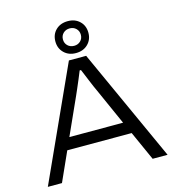

<svg xmlns="http://www.w3.org/2000/svg" viewBox="-129 -1020 1031 1129"><g transform="rotate(-15 386.5 -455.5)"><path d="M22 0 334 -686H439L751 0H660L580 -178H188L108 0ZM220 -250H547L447 -474Q442 -484 434.5 -501.5Q427 -519 418.5 -539.5Q410 -560 402 -579.5Q394 -599 388 -613H380Q372 -592 360.5 -565.5Q349 -539 338.5 -514Q328 -489 321 -474ZM386 -717Q342 -717 314 -744.5Q286 -772 286 -814Q286 -857 314 -884Q342 -911 387 -911Q431 -911 459 -884Q487 -857 487 -814Q487 -772 459 -744.5Q431 -717 386 -717ZM387 -761Q410 -761 425.5 -776Q441 -791 441 -814Q441 -837 425.5 -852Q410 -867 387 -867Q363 -867 347.5 -852Q332 -837 332 -814Q332 -791 347.5 -776Q363 -761 387 -761Z"/></g></svg>

Font: Archivo SemiExpanded Light
Style: Regular
Weight: 300
Width: 6
Designer: Hector Gatti
Foundry: Omnibus-Type
Version: Version 2.001